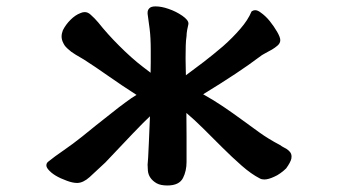

<svg xmlns="http://www.w3.org/2000/svg" viewBox="-20 -507 1040 592"><path d="M766.6 -475.6Q774.4 -475.6 783.2 -468.8Q798.8 -458 811.8 -441.9Q824.7 -425.8 834.5 -408.9Q844.2 -392.1 844.2 -383.3Q844.2 -373.5 835.4 -366.2Q828.1 -359.9 818.6 -354.2Q809.1 -348.6 798.1 -343Q787.1 -337.4 778.8 -330.6Q718.3 -284.7 606.4 -216.3Q639.6 -197.8 668.5 -178.2Q697.3 -158.7 724.6 -138.7Q752 -118.7 779.8 -98.6Q807.6 -78.6 842.8 -60.1Q849.6 -55.2 855 -52.5Q860.4 -49.8 862.8 -48.3Q869.1 -44.4 874 -38.6Q878.9 -32.7 878.9 -24.4Q878.9 -21.5 878.4 -18.1Q876 -6.8 862.3 12.2Q855 19.5 844.7 26.9Q834.5 34.2 826.2 37.6Q807.6 46.4 794.9 46.4Q786.6 46.4 780.8 43Q754.9 29.8 725.1 3.7Q695.3 -22.5 665 -52.7Q634.8 -83 606.7 -110.8Q578.6 -138.7 554.7 -158.7Q555.2 -123.5 555.2 -86.4V-7.8Q555.2 20 544.4 41.5Q532.7 64.9 496.1 64.9Q475.1 64.9 462.9 58.1Q438.5 43.9 436 19.5Q435.1 9.3 435.1 1V0.5Q436.5 -8.8 439 -67.4Q441.9 -136.2 442.4 -148.4Q426.3 -133.8 388.9 -94.7Q351.6 -55.7 332 -34.7Q311 -12.2 304.7 -5.9Q276.9 20.5 256.6 38.8Q236.3 57.1 217.8 57.1Q204.1 57.1 186 50.3Q145 35.6 128.4 15.1Q123 8.3 123 2.9Q123 -3.9 128.4 -8.3Q148.9 -24.9 176.8 -43.9Q204.6 -63 233.9 -86.4Q251.5 -101.1 274.9 -119.6Q335.4 -167.5 346.4 -176Q357.4 -184.6 367.7 -191.9Q386.7 -206.1 400.9 -214.4Q356 -243.2 314.7 -272.2Q273.4 -301.3 238.3 -323.7Q207.5 -341.3 199.7 -347.4Q191.9 -353.5 188.5 -356.9Q185.1 -360.4 183.3 -362.1Q181.6 -363.8 180.2 -365.7Q178.7 -367.7 177.5 -369.9Q176.3 -372.1 175.3 -374Q169.9 -384.3 169.9 -394.5Q169.9 -403.3 173.8 -413.6Q182.6 -431.2 197.5 -446Q212.4 -460.9 228.5 -466.8Q234.9 -469.7 241.2 -469.7Q251 -469.7 259.3 -461.9Q272 -450.7 282.7 -438Q311 -402.3 346.7 -366.7Q385.7 -327.6 419.4 -301.8Q433.1 -291 444.3 -282.7Q444.8 -298.8 444.8 -314V-351.6Q444.8 -391.1 441.4 -417.7Q438 -444.3 435.1 -464.4Q435.1 -465.8 435.1 -468.3Q435.1 -476.1 440.4 -481.4Q445.8 -487.3 459.5 -487.3Q478 -487.3 500 -479.5Q522.9 -471.7 542 -458.5Q561 -445.3 561 -434.6Q561 -432.6 560.5 -430.4Q560.1 -428.2 559.1 -424.1Q558.1 -419.9 557.1 -414.6Q555.2 -403.8 555.2 -396.5V-396Q553.2 -383.3 552.7 -366Q552.2 -348.6 552.2 -327.6Q552.2 -306.6 552.7 -296.1Q553.2 -285.6 553.2 -274.9Q577.1 -292.5 607.2 -315.4Q637.2 -338.4 667.5 -364.3Q697.3 -390.6 720.9 -418Q744.6 -445.3 755.4 -471.2L756.3 -472.2Q761.2 -475.6 766.6 -475.6Z"/></svg>

Font: Bakudai
Style: Medium
Weight: 500
Version: Version 1.48